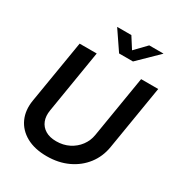

<svg xmlns="http://www.w3.org/2000/svg" viewBox="-217 -1088 1162 1245"><g transform="rotate(30 363.5 -465.5)"><path d="M317.4 11.7Q226.6 11.7 164.3 -22.9Q102.1 -57.6 74.7 -117.9Q47.4 -178.2 60.1 -255.9L138.2 -727.5H266.1L189 -257.8Q181.2 -211.4 194.8 -176.8Q208.5 -142.1 241 -122.6Q273.4 -103 322.3 -103Q375 -103 417.5 -124.5Q460 -146 487.5 -182.9Q515.1 -219.7 522.5 -266.1L598.6 -727.5H726.6L647.5 -247.6Q634.8 -169.9 589.6 -111.6Q544.4 -53.2 474.6 -20.8Q404.8 11.7 317.4 11.7ZM400.9 -943.4 454.1 -859.9 534.7 -943.4H640.6V-941.9L495.6 -800.3H391.6L295.4 -941.9V-943.4Z"/></g></svg>

Font: Inter 28pt SemiBold
Style: Italic
Weight: 600
Italic angle: -9.3988°
Designer: Rasmus Andersson
Foundry: rsms
Version: Version 4.001;git-66647c0bb